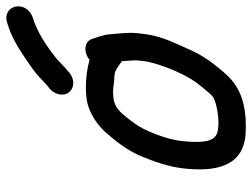

<svg xmlns="http://www.w3.org/2000/svg" viewBox="-115 -674 798 608"><g transform="rotate(-90 284.0 -370.0)"><path d="M340.5 -407C367.5 -407 373.2 -396.4 394.3 -382.9C394.4 -382.1 394.6 -380.5 394.7 -379L396.3 -351.8C396.7 -344.8 397.5 -337.9 396.4 -331C395 -322.2 394.7 -314 393 -302.8C381.8 -252.6 358.4 -197.6 335.1 -159.9C325.5 -144.3 294.3 -105.9 283.6 -96.7C263.4 -79.2 172.6 -67.4 154.7 -88.7C154.4 -89.1 153.7 -89.8 153.1 -90.3C138 -104.6 136 -141.1 141.1 -190.4C145.1 -229.2 158.9 -267.4 172.3 -298.3C182.1 -320.7 191.6 -336.4 209.1 -358.9C236.4 -393.7 250.4 -411 297.1 -411C312 -411 328 -407 340.5 -407ZM311.7 -497C287.5 -497 264.8 -495.1 242.1 -486C220.2 -477.2 191.6 -459.9 170.8 -436.6C144.3 -406.8 111 -366.3 92.4 -319.9C77.4 -282.6 59.9 -236.9 54.4 -185.7C44.5 -92.8 56.2 3.7 168.4 9C231.1 11.9 289.6 2.4 333.8 -34.9C345.1 -44.5 356.4 -56.7 371.7 -75.1C397 -105.6 417.2 -136.3 433.8 -175.2C450.7 -212.8 471.1 -253.5 478.7 -301C480.6 -313.5 482.1 -325 483.1 -335.7C486.1 -367.8 480.8 -398.9 479.3 -422.4C478.1 -442 469.2 -462 466 -473.8C456.9 -507.8 417.2 -501.6 398.2 -485.5C373 -493 340.7 -497 311.7 -497ZM325 -537C335.7 -537 348 -541 357.7 -549.3L370.4 -560.3C389.9 -577.1 400.3 -590.2 412 -597.5C412.6 -597.9 413.8 -598.8 414.7 -599.4C447.6 -625.3 488.3 -651.4 529.8 -664.5C590.2 -683.3 573.4 -762.1 517.9 -746.9L504.7 -742.7C456.7 -727.5 408 -692.3 370 -665.7C350 -651.6 335.3 -636.4 319.7 -621.7L306.9 -611.4C297.8 -604.1 290.6 -591.2 288.8 -579.5C284.9 -555.3 302.1 -537 325 -537Z"/></g></svg>

Font: CiSf OpenHand
Style: BlakObl
Weight: 400
Foundry: Cannot Into Space Fonts
Version: Version 0.7892